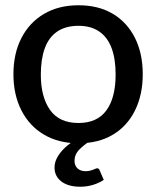

<svg xmlns="http://www.w3.org/2000/svg" viewBox="-20 -537 594 729"><path d="M278 -517Q354 -517 408.5 -484.5Q463 -452 492.5 -393Q522 -334 522 -255Q522 -177 492.5 -117.5Q463 -58 408.5 -25.5Q354 7 278 7Q203 7 147.5 -25.5Q92 -58 61.5 -117.5Q31 -177 31 -255Q31 -334 61.5 -393Q92 -452 147.5 -484.5Q203 -517 278 -517ZM278 -70Q349 -70 384 -118Q419 -166 419 -254Q419 -314 403.5 -355Q388 -396 356.5 -417.5Q325 -439 278 -439Q229 -439 197 -417Q165 -395 150 -353.5Q135 -312 135 -254Q135 -169 170 -119.5Q205 -70 278 -70ZM348 102Q356 102 358 109L374 146Q358 157 334.5 164.5Q311 172 285 172Q239 172 213 152Q187 132 187 99Q187 79 198 59.5Q209 40 227.5 23Q246 6 268 -7L320 0Q300 12 281.5 30.5Q263 49 263 74Q263 92 274.5 102.5Q286 113 305 113Q315 113 324 110.5Q333 108 339.5 105Q346 102 348 102Z"/></svg>

Font: Aleo Medium
Style: Regular
Weight: 500
Designer: Alessio Laiso
Foundry: Alessio Laiso
Version: Version 2.001;gftools[0.9.29]